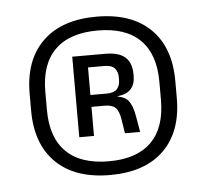

<svg xmlns="http://www.w3.org/2000/svg" viewBox="-37 -687 490 455"><g transform="rotate(-5 207.5 -459.5)"><path d="M207.9 -271.5Q124.9 -271.5 79.7 -315.6Q34.4 -359.8 34.4 -439.5V-480.2Q34.4 -560 79.7 -604.1Q124.9 -648.2 207.9 -648.2Q290.9 -648.2 335.9 -604.1Q380.9 -560 380.9 -480.2V-439.5Q380.9 -359.8 335.9 -315.6Q290.9 -271.5 207.9 -271.5ZM207.9 -304.2Q274.4 -304.2 308.7 -338.3Q343.1 -372.3 343.1 -438.3V-481.7Q343.1 -547.3 308.7 -581.3Q274.4 -615.3 207.9 -615.3Q140.9 -615.3 106.4 -581.3Q71.8 -547.3 71.8 -481.7V-438.3Q71.8 -372.3 106.4 -338.3Q140.9 -304.2 207.9 -304.2ZM287.4 -367.1H251.2L245.9 -400.9Q242.7 -421 234.5 -428.7Q226.3 -436.3 209.1 -436.3H166.3V-464.5H216.4Q233.3 -464.5 240.8 -472.4Q248.3 -480.3 248.3 -495.1V-500Q248.3 -513.8 241.1 -521.9Q233.9 -530.1 216.6 -530.1H165.7V-558.7H221.1Q253.5 -558.7 268.6 -545.1Q283.6 -531.5 283.6 -504.5V-500.4Q283.6 -481.5 273.6 -469.9Q263.5 -458.3 241.4 -456L241 -451.6L234.1 -456Q258.1 -454.1 267.3 -442Q276.6 -429.8 280.7 -405.4ZM177.6 -367.1H142.6V-558.7H177.6V-454.9V-443Z"/></g></svg>

Font: Anek Malayalam Medium
Style: Regular
Weight: 500
Designer: Maithili Shingre (Malayalam) & Yesha Goshar (Latin)
Foundry: Ek Type
Version: Version 1.003